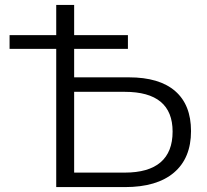

<svg xmlns="http://www.w3.org/2000/svg" viewBox="-20 -762 842 782"><path d="M758 -228Q758 -118 688.5 -59Q619 0 489 0H209V-563H19V-619H209V-742H282V-619H501V-563H282V-447H505Q629 -447 693.5 -391Q758 -335 758 -228ZM683 -226Q683 -388 488 -388H282V-59H488Q585 -59 634 -101Q683 -143 683 -226Z"/></svg>

Font: APTA Sans Regular
Style: Regular
Weight: 400
Version: Version 7.200